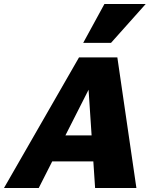

<svg xmlns="http://www.w3.org/2000/svg" viewBox="-51 -947 766 967"><path d="M428 0 391 -556H426L144 0H-31L347 -658H540L636 0ZM111 -134 188 -265H489L525 -134ZM368 -731 475 -927H683L508 -731Z"/></svg>

Font: Ysabeau Office Black
Style: Italic
Weight: 900
Italic angle: -12°
Designer: Christian Thalmann (Catharsis Fonts)
Version: Version 2.001;gftools[0.9.30]; featfreeze: tnum,lnum,ss02